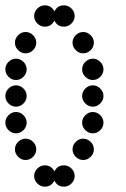

<svg xmlns="http://www.w3.org/2000/svg" viewBox="-20 -700 472 720"><path d="M148 -80Q173 -80 184 -57Q195 -80 220 -80Q236 -80 248 -68Q260 -56 260 -40Q260 -24 248 -12Q236 0 220 0Q195 0 184 -23Q173 0 148 0Q132 0 120 -12Q108 -24 108 -40Q108 -56 120 -68Q132 -80 148 -80ZM264 -112Q252 -124 252 -140Q252 -156 264 -168Q276 -180 292 -180Q308 -180 320 -168Q332 -156 332 -140Q332 -124 320 -112Q308 -100 292 -100Q276 -100 264 -112ZM48 -112Q36 -124 36 -140Q36 -156 48 -168Q60 -180 76 -180Q92 -180 104 -168Q116 -156 116 -140Q116 -124 104 -112Q92 -100 76 -100Q60 -100 48 -112ZM300 -212Q288 -224 288 -240Q288 -256 300 -268Q312 -280 328 -280Q344 -280 356 -268Q368 -256 368 -240Q368 -224 356 -212Q344 -200 328 -200Q312 -200 300 -212ZM12 -212Q0 -224 0 -240Q0 -256 12 -268Q24 -280 40 -280Q56 -280 68 -268Q80 -256 80 -240Q80 -224 68 -212Q56 -200 40 -200Q24 -200 12 -212ZM300 -312Q288 -324 288 -340Q288 -356 300 -368Q312 -380 328 -380Q344 -380 356 -368Q368 -356 368 -340Q368 -324 356 -312Q344 -300 328 -300Q312 -300 300 -312ZM12 -312Q0 -324 0 -340Q0 -356 12 -368Q24 -380 40 -380Q56 -380 68 -368Q80 -356 80 -340Q80 -324 68 -312Q56 -300 40 -300Q24 -300 12 -312ZM300 -412Q288 -424 288 -440Q288 -456 300 -468Q312 -480 328 -480Q344 -480 356 -468Q368 -456 368 -440Q368 -424 356 -412Q344 -400 328 -400Q312 -400 300 -412ZM12 -412Q0 -424 0 -440Q0 -456 12 -468Q24 -480 40 -480Q56 -480 68 -468Q80 -456 80 -440Q80 -424 68 -412Q56 -400 40 -400Q24 -400 12 -412ZM264 -512Q252 -524 252 -540Q252 -556 264 -568Q276 -580 292 -580Q308 -580 320 -568Q332 -556 332 -540Q332 -524 320 -512Q308 -500 292 -500Q276 -500 264 -512ZM48 -512Q36 -524 36 -540Q36 -556 48 -568Q60 -580 76 -580Q92 -580 104 -568Q116 -556 116 -540Q116 -524 104 -512Q92 -500 76 -500Q60 -500 48 -512ZM148 -680Q173 -680 184 -657Q195 -680 220 -680Q236 -680 248 -668Q260 -656 260 -640Q260 -624 248 -612Q236 -600 220 -600Q195 -600 184 -623Q173 -600 148 -600Q132 -600 120 -612Q108 -624 108 -640Q108 -656 120 -668Q132 -680 148 -680Z"/></svg>

Font: Dotrice Condensed
Style: Regular
Weight: 400
Width: 2
Monospace: yes
Designer: Paul Flo Williams
Foundry: His Deeds Are Dust
Version: Version 1.001